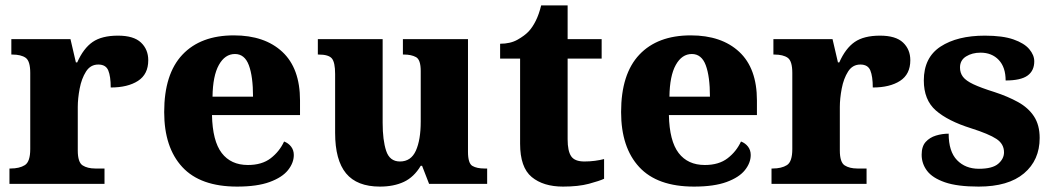

<svg xmlns="http://www.w3.org/2000/svg" viewBox="-20 -681 3902 711"><path d="M15 0V-57H19Q52 -57 72 -69.5Q92 -82 92 -129V-411Q92 -455 75 -467Q58 -479 25 -479H22V-536H241L261 -450H266Q289 -502 323 -525.5Q357 -549 417 -549Q475 -549 502 -523.5Q529 -498 529 -458Q529 -406 491 -381.5Q453 -357 390 -357Q390 -398 381 -420Q372 -442 344 -442Q315 -442 298.5 -416Q282 -390 275 -353Q268 -316 268 -285V-124Q268 -80 286 -68.5Q304 -57 333 -57H367V0Z M858 10Q722 10 655 -62.5Q588 -135 588 -266Q588 -407 655.5 -478.5Q723 -550 846 -550Q960 -550 1025.5 -489Q1091 -428 1091 -309V-255H765Q767 -159 801 -114.5Q835 -70 898 -70Q950 -70 982.5 -95Q1015 -120 1032 -157Q1048 -151 1058 -138Q1068 -125 1068 -107Q1068 -78 1046.5 -51Q1025 -24 978.5 -7Q932 10 858 10ZM917 -323Q917 -398 901.5 -439.5Q886 -481 850 -481Q813 -481 790.5 -440.5Q768 -400 767 -323Z M1387 10Q1302 10 1261.5 -39Q1221 -88 1221 -189V-407Q1221 -450 1209 -464.5Q1197 -479 1160 -479H1157V-536H1397V-226Q1397 -162 1410 -122.5Q1423 -83 1461 -83Q1502 -83 1520 -123Q1538 -163 1538 -231V-418Q1538 -460 1520.5 -469.5Q1503 -479 1476 -479H1472V-536H1713V-119Q1713 -76 1729.5 -66.5Q1746 -57 1774 -57H1784V0H1569L1543 -67H1538Q1513 -25 1475.5 -7.5Q1438 10 1387 10Z M2065 10Q1992 10 1949 -25.5Q1906 -61 1906 -149V-464H1832V-519Q1870 -519 1896.5 -534Q1923 -549 1938 -565Q1952 -580 1964 -604Q1976 -628 1984 -661H2082V-536H2208V-464H2082V-165Q2082 -122 2095 -102.5Q2108 -83 2144 -83Q2164 -83 2183 -85.5Q2202 -88 2217 -92V-19Q2200 -11 2161 -0.5Q2122 10 2065 10Z M2550 10Q2414 10 2347 -62.5Q2280 -135 2280 -266Q2280 -407 2347.5 -478.5Q2415 -550 2538 -550Q2652 -550 2717.5 -489Q2783 -428 2783 -309V-255H2457Q2459 -159 2493 -114.5Q2527 -70 2590 -70Q2642 -70 2674.5 -95Q2707 -120 2724 -157Q2740 -151 2750 -138Q2760 -125 2760 -107Q2760 -78 2738.5 -51Q2717 -24 2670.5 -7Q2624 10 2550 10ZM2609 -323Q2609 -398 2593.5 -439.5Q2578 -481 2542 -481Q2505 -481 2482.5 -440.5Q2460 -400 2459 -323Z M2837 0V-57H2841Q2874 -57 2894 -69.5Q2914 -82 2914 -129V-411Q2914 -455 2897 -467Q2880 -479 2847 -479H2844V-536H3063L3083 -450H3088Q3111 -502 3145 -525.5Q3179 -549 3239 -549Q3297 -549 3324 -523.5Q3351 -498 3351 -458Q3351 -406 3313 -381.5Q3275 -357 3212 -357Q3212 -398 3203 -420Q3194 -442 3166 -442Q3137 -442 3120.5 -416Q3104 -390 3097 -353Q3090 -316 3090 -285V-124Q3090 -80 3108 -68.5Q3126 -57 3155 -57H3189V0Z M3604 10Q3525 10 3479 -6Q3433 -22 3413 -48.5Q3393 -75 3393 -108Q3393 -139 3408 -155.5Q3423 -172 3446 -179Q3469 -186 3493 -186Q3493 -120 3524 -88Q3555 -56 3605 -56Q3655 -56 3676.5 -74.5Q3698 -93 3698 -117Q3698 -148 3670 -166.5Q3642 -185 3576 -206Q3490 -233 3445.5 -272Q3401 -311 3401 -383Q3401 -468 3463 -508.5Q3525 -549 3627 -549Q3693 -549 3733 -535Q3773 -521 3791.5 -499Q3810 -477 3810 -454Q3810 -419 3785 -401Q3760 -383 3704 -383Q3704 -432 3678.5 -459Q3653 -486 3611 -486Q3580 -486 3557.5 -472Q3535 -458 3535 -431Q3535 -411 3546 -396.5Q3557 -382 3584.5 -369Q3612 -356 3663 -340Q3712 -324 3750 -303Q3788 -282 3809 -250Q3830 -218 3830 -170Q3830 -88 3772 -39Q3714 10 3604 10Z"/></svg>

Font: Noto Serif Tamil ExtraBold
Style: Regular
Weight: 800
Designer: Indian Type Foundry, Tom Grace, and the Monotype Design Team
Foundry: Monotype Imaging Inc.
Version: Version 2.004; ttfautohint (v1.8.4.7-5d5b)